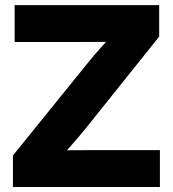

<svg xmlns="http://www.w3.org/2000/svg" viewBox="-20 -748 691 768"><path d="M31.7 0V-126L326.2 -490.2Q356.4 -527.8 389.9 -564.9Q423.3 -602.1 458 -639.6L476.1 -581.5Q427.7 -580.6 378.9 -580.3Q330.1 -580.1 280.8 -580.1H38.6V-727.5H616.7V-601.6L327.1 -239.7Q296.4 -201.7 262.7 -163.6Q229 -125.5 193.8 -87.4L175.8 -146Q225.1 -147 274.7 -147.2Q324.2 -147.5 373.5 -147.5H619.6V0Z"/></svg>

Font: Inter 28pt ExtraBold
Style: Regular
Weight: 800
Designer: Rasmus Andersson
Foundry: rsms
Version: Version 4.001;git-66647c0bb